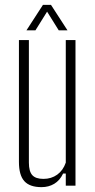

<svg xmlns="http://www.w3.org/2000/svg" viewBox="-20 -765 393 791"><path d="M151 6Q102.5 6 80.2 -18.8Q58 -43.5 58 -98V-600H99V-95Q99 -59 113 -43.5Q127 -28 159 -28Q191.5 -28 215.8 -45.5Q240 -63 251 -95V-600H291V0H251V-50H240Q226.5 -21.5 203.5 -7.8Q180.5 6 151 6ZM89 -640 157 -745H190L258 -640H222L174 -717L126 -640Z"/></svg>

Font: Big Shoulders Text SC Thin
Style: Regular
Weight: 100
Designer: Patric King
Foundry: XO Type Co
Version: Version 2.002